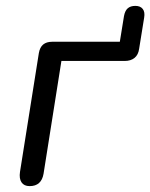

<svg xmlns="http://www.w3.org/2000/svg" viewBox="-20 -629 514 656"><path d="M81.3 6.9Q62.3 6.9 53.6 -5.9Q44.9 -18.8 48.3 -41.7L112.7 -447.4Q116.1 -467.4 127.5 -476.9Q139 -486.3 158 -486.3H389.4L403.6 -573.9Q407 -592.4 416.5 -600.7Q426 -608.9 442.5 -608.9Q459.5 -608.9 467.7 -598.4Q475.9 -588 472.5 -568.5L455.4 -462.5Q452.6 -441.6 439.7 -431.2Q426.8 -420.7 405.9 -420.7H189.8L128.8 -35.3Q121.5 6.9 81.3 6.9Z"/></svg>

Font: Nunito ExtraLight
Style: Italic
Weight: 200
Italic angle: -9°
Designer: Vernon Adams
Foundry: Vernon Adams
Version: Version 3.602